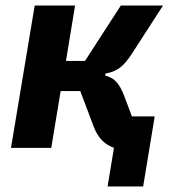

<svg xmlns="http://www.w3.org/2000/svg" viewBox="-20 -536 640 696"><path d="M370 139.9H498.9L540.8 -114H458.1L431.1 -186.1C411.9 -236.9 393.1 -253.9 361.2 -262.1L361.9 -269.2C404.1 -277 426.8 -294 456 -338.1L571 -516H418L288 -315H219.1L252.1 -516H105.8L19.9 0H165.8L199.9 -206H271L318.9 -78.8C333.1 -40.8 354 -17 383.9 -3.9L393.1 0Z"/></svg>

Font: Margiela Mono Italic Bold It
Style: Regular
Weight: 700
Designer: Mike Abbink, Paul van der Laan, Pieter van Rosmalen
Foundry: Bold Monday
Version: Version 2.003 2021